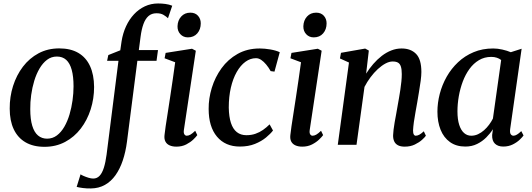

<svg xmlns="http://www.w3.org/2000/svg" viewBox="-20 -835 3070 1107"><path d="M321.5 -556Q387 -556 431.5 -530Q476 -504 499 -454.2Q522 -404.5 522.5 -333.5Q522.5 -266.5 502.8 -204.5Q483 -142.5 445.8 -93.8Q408.5 -45 355.5 -16.8Q302.5 11.5 236.5 11.5Q172 11.5 127.2 -14.5Q82.5 -40.5 59.2 -89.8Q36 -139 36 -208.5Q35.5 -276.5 55.2 -339Q75 -401.5 112.2 -450.5Q149.5 -499.5 202.5 -527.8Q255.5 -556 321.5 -556ZM308 -509Q276 -509 251.2 -490.2Q226.5 -471.5 208 -440Q189.5 -408.5 177.5 -369Q165.5 -329.5 159.8 -287.5Q154 -245.5 154.5 -206Q154.5 -147.5 166 -109.8Q177.5 -72 199.2 -53.8Q221 -35.5 251.5 -35.5Q283 -35.5 307.8 -54Q332.5 -72.5 350.8 -104Q369 -135.5 380.8 -175Q392.5 -214.5 398.2 -256.2Q404 -298 404 -337Q404 -394 393.5 -432.2Q383 -470.5 361.8 -489.8Q340.5 -509 308 -509Z M681 -597Q688.5 -644 706.8 -683.5Q725 -723 752.5 -752.5Q780 -782 815.2 -798.5Q850.5 -815 891.5 -815Q913 -815 933.8 -812.2Q954.5 -809.5 973 -802L948.5 -730Q939 -739.5 922.8 -749.2Q906.5 -759 881.5 -758.5Q854.5 -758.5 836.2 -742.5Q818 -726.5 807 -696.2Q796 -666 790.5 -623L780.5 -546.5H891L882.5 -484.5H772L712 -17.5Q704.5 40.5 688 89.8Q671.5 139 646 175Q620.5 211 585 231Q549.5 251 504 251.5Q479.5 252 457.2 249Q435 246 422 242.5L444.5 170Q448.5 173.5 461.5 179.2Q474.5 185 490 189.8Q505.5 194.5 517.5 194.5Q539 194.5 554 178.8Q569 163 578.8 132.2Q588.5 101.5 594.5 56.5L663 -484.5H597.5L604.5 -517.5L673.5 -545ZM997 10.5Q974.5 10.5 958 3.2Q941.5 -4 933.8 -18.8Q926 -33.5 928.5 -56Q930 -73.5 935 -106.5Q940 -139.5 946.8 -182.8Q953.5 -226 961 -275.5Q968.5 -325 976 -376.5Q983.5 -428 990 -476L929 -499L935 -530L1087 -554L1109 -542.5L1040.5 -87.5Q1037.5 -69.5 1042.8 -61Q1048 -52.5 1056.5 -52.5Q1067 -52.5 1078 -58.8Q1089 -65 1105.5 -81L1117.5 -56Q1111 -46.5 1094.8 -30.8Q1078.5 -15 1053.8 -2.2Q1029 10.5 997 10.5ZM1063.5 -619.5Q1037 -619.5 1020 -637.8Q1003 -656 1003.5 -683.5Q1004.5 -717.5 1024.8 -739.8Q1045 -762 1077.5 -762Q1105.5 -762 1121.5 -744.2Q1137.5 -726.5 1137.5 -700.5Q1137.5 -665.5 1117.5 -642.5Q1097.5 -619.5 1063.5 -619.5Z M1363 10Q1279 10 1231 -47.2Q1183 -104.5 1183 -207Q1182.5 -267.5 1201.2 -328.8Q1220 -390 1257.2 -441.5Q1294.5 -493 1350 -524.2Q1405.5 -555.5 1478 -555.5Q1505.5 -555.5 1538 -550Q1570.5 -544.5 1593 -534L1562.5 -422L1540.5 -425Q1528.5 -446.5 1514.5 -463.2Q1500.5 -480 1485.8 -489.8Q1471 -499.5 1456 -499.5Q1423.5 -499.5 1395 -478.8Q1366.5 -458 1344.8 -419.8Q1323 -381.5 1311 -329.5Q1299 -277.5 1299 -214.5Q1300 -161.5 1311.5 -126.2Q1323 -91 1345.5 -73.2Q1368 -55.5 1400.5 -55.5Q1429.5 -55.5 1453 -63.8Q1476.5 -72 1496.5 -86Q1516.5 -100 1534.5 -118L1554 -82.5Q1540 -64 1513.8 -42.2Q1487.5 -20.5 1449.8 -5.2Q1412 10 1363 10Z M1722.5 10.5Q1700 10.5 1683.5 3.2Q1667 -4 1659.2 -18.8Q1651.5 -33.5 1654 -56Q1655.5 -73.5 1660.5 -106.5Q1665.5 -139.5 1672.2 -182.8Q1679 -226 1686.5 -275.5Q1694 -325 1701.5 -376.5Q1709 -428 1715.5 -476L1654.5 -499L1660.5 -530L1812.5 -554L1834.5 -542.5L1766 -87.5Q1763 -69.5 1768.2 -61Q1773.5 -52.5 1782 -52.5Q1792.5 -52.5 1803.5 -58.8Q1814.5 -65 1831 -81L1843 -56Q1836.5 -46.5 1820.2 -30.8Q1804 -15 1779.2 -2.2Q1754.5 10.5 1722.5 10.5ZM1789 -619.5Q1762.5 -619.5 1745.5 -637.8Q1728.5 -656 1729 -683.5Q1730 -717.5 1750.2 -739.8Q1770.5 -762 1803 -762Q1831 -762 1847 -744.2Q1863 -726.5 1863 -700.5Q1863 -665.5 1843 -642.5Q1823 -619.5 1789 -619.5Z M2091 -410.5Q2109.5 -440 2132.2 -466.2Q2155 -492.5 2181.2 -512.8Q2207.5 -533 2236.2 -544.2Q2265 -555.5 2295.5 -555.5Q2348.5 -555.5 2379 -524.2Q2409.5 -493 2409.5 -420Q2409.5 -399.5 2405.5 -369Q2401.5 -338.5 2395.8 -305.5Q2390 -272.5 2385.5 -244Q2381 -217.5 2375.5 -188Q2370 -158.5 2366.2 -131.2Q2362.5 -104 2361.5 -83.5Q2361.5 -67 2365.8 -59.8Q2370 -52.5 2377 -52.5Q2386.5 -52.5 2397.5 -58.2Q2408.5 -64 2423.5 -78L2435.5 -52.5Q2430 -44 2413.5 -29Q2397 -14 2371.8 -1.8Q2346.5 10.5 2313.5 10.5Q2289.5 10.5 2274.5 2.5Q2259.5 -5.5 2252.8 -20.2Q2246 -35 2246.5 -55.5Q2247 -68.5 2249.2 -88Q2251.5 -107.5 2255.5 -130.2Q2259.5 -153 2264 -176.5Q2268.5 -200 2272 -222Q2276 -244 2280.2 -268.2Q2284.5 -292.5 2288.2 -317.2Q2292 -342 2294.2 -365Q2296.5 -388 2296.5 -407.5Q2296.5 -435.5 2291.2 -451.5Q2286 -467.5 2274.5 -474Q2263 -480.5 2244 -480.5Q2224.5 -480.5 2202.5 -468.8Q2180.5 -457 2158.2 -436.5Q2136 -416 2116.2 -389.5Q2096.5 -363 2081.5 -334L2035.5 0H1927.5L1992 -474.5L1940 -498L1946 -530.5L2085.5 -555L2106.5 -543.5Z M2921.5 -91.5Q2918.5 -69.5 2924.8 -61Q2931 -52.5 2940.5 -52.5Q2949.5 -52.5 2960.2 -58.8Q2971 -65 2985.5 -79L2998.5 -54Q2993 -45.5 2977 -30Q2961 -14.5 2936.5 -2.2Q2912 10 2881.5 10Q2851 10 2833.8 -6.5Q2816.5 -23 2817.5 -56.5L2822 -90Q2806.5 -65.5 2783.5 -42.5Q2760.5 -19.5 2730.5 -4.8Q2700.5 10 2663 10Q2610.5 10 2574.5 -15.8Q2538.5 -41.5 2520.2 -87Q2502 -132.5 2502 -191Q2502 -242 2515.5 -294Q2529 -346 2555.5 -392.8Q2582 -439.5 2621 -476.2Q2660 -513 2710.8 -534.2Q2761.5 -555.5 2823.5 -555.5Q2849 -555.5 2876.5 -549.2Q2904 -543 2925 -534L2987.5 -554ZM2869.5 -489Q2859 -497.5 2844.5 -502.2Q2830 -507 2812.5 -507Q2773 -507 2741.5 -488.2Q2710 -469.5 2686.8 -437.5Q2663.5 -405.5 2648.2 -364.8Q2633 -324 2625.2 -279.8Q2617.5 -235.5 2617.5 -193Q2617.5 -146 2627.8 -114.8Q2638 -83.5 2655.8 -68Q2673.5 -52.5 2697 -52.5Q2717.5 -52.5 2736.2 -61.2Q2755 -70 2771 -84.2Q2787 -98.5 2800 -116Q2813 -133.5 2822 -151.5Z"/></svg>

Font: Merriweather 48pt Medium
Style: Italic
Weight: 500
Italic angle: -7.8°
Version: Version 2.101